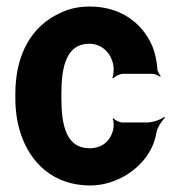

<svg xmlns="http://www.w3.org/2000/svg" viewBox="-20 -558 532 588"><path d="M168 -257V-271C168 -353 183 -424 253 -424C291 -424 319 -398 327 -359C329 -349 328 -326 324 -320L327 -318C331 -324 347 -332 357 -332H446C454 -332 465 -327 470 -323L472 -326C468 -330 462 -339 462 -347C460 -372 455 -396 446 -418C414 -491 346 -538 255 -538C220 -538 190 -531 164 -518C78 -479 27 -393 27 -271V-257C27 -220 32 -185 42 -153C72 -57 146 10 256 10C311 10 362 -13 398 -45C426 -70 452 -106 459 -152C462 -168 476 -189 485 -197L483 -200C473 -192 448 -183 431 -183H355C346 -183 331 -190 328 -196L325 -194C329 -188 329 -168 326 -159C317 -124 291 -104 254 -104C183 -104 168 -174 168 -257Z"/></svg>

Font: Asimov
Style: EdgeNar
Weight: 500
Designer: Google
Version: Version 2.000980: 2014